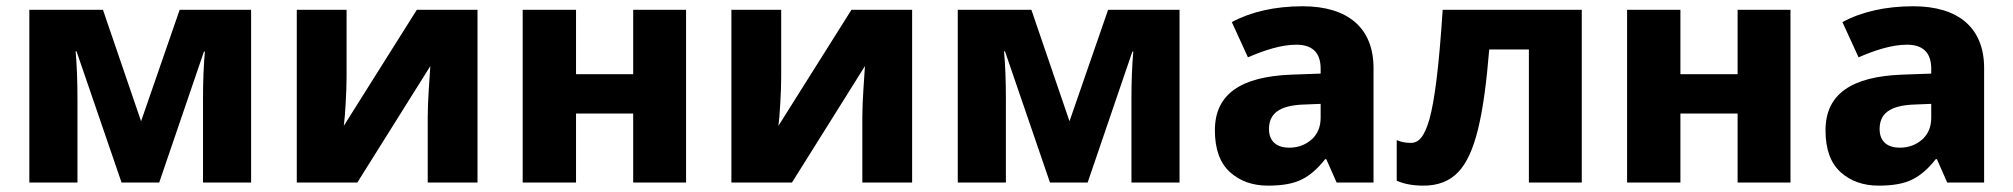

<svg xmlns="http://www.w3.org/2000/svg" viewBox="-20 -580 6394 610"><path d="M550.8 -548.8 428.2 -194.8 307.1 -548.8H73.2V0H226.1V-264.2C226.1 -324.2 224.1 -375 220.2 -417H223.1L366.2 0H485.8L627.9 -416H630.9C627 -373 625 -321.3 625 -268.1V0H777.8V-548.8Z M1081.1 -548.8H922.9V0H1115.2L1347.2 -370.1C1345.2 -335.4 1338.9 -260.7 1338.9 -210V0H1497.1V-548.8H1304.2L1072.3 -180.2C1076.2 -206.1 1081.1 -290.5 1081.1 -334Z M1640.6 -548.8V0H1810.1V-219.2H1991.7V0H2159.7V-548.8H1991.7V-344.2H1810.1V-548.8Z M2461.9 -548.8H2303.7V0H2496.1L2728 -370.1C2726.1 -335.4 2719.7 -260.7 2719.7 -210V0H2877.9V-548.8H2685.1L2453.1 -180.2C2457 -206.1 2461.9 -290.5 2461.9 -334Z M3500.5 -548.8 3377.9 -194.8 3256.8 -548.8H3022.9V0H3175.8V-264.2C3175.8 -324.2 3173.8 -375 3169.9 -417H3172.9L3315.9 0H3435.5L3577.6 -416H3580.6C3576.7 -373 3574.7 -321.3 3574.7 -268.1V0H3727.5V-548.8Z M4118.7 -560.1C4030.8 -560.1 3954.1 -542.5 3893.6 -509.8L3944.8 -397.9C3998 -420.9 4051.3 -438 4098.6 -438C4147 -438 4175.8 -415 4175.8 -361.8V-346.2L4081.5 -342.8C3923.3 -336.4 3839.8 -281.7 3839.8 -166C3839.8 -106 3856 -62 3887.7 -33.2C3919.4 -4.4 3960 9.8 4008.8 9.8C4054.2 9.8 4089.8 3.4 4115.7 -9.8C4141.6 -22.5 4166.5 -43.9 4189.9 -74.2H4193.8L4226.6 0H4343.8V-363.8C4343.8 -492.2 4261.2 -560.1 4118.7 -560.1ZM4175.8 -250V-206.1C4175.8 -176.8 4166 -153.8 4147 -136.7C4127.4 -119.6 4103.5 -110.8 4075.7 -110.8C4038.6 -110.8 4011.7 -128.9 4011.7 -169.9C4011.7 -216.8 4041 -245.6 4125 -248Z M5005.4 -548.8H4563.5C4551.8 -369.1 4538.1 -260.7 4521.5 -201.7C4504.9 -142.6 4485.4 -126 4462.4 -126C4445.8 -126 4430.7 -128.9 4417.5 -134.8V-5.9C4440.4 4.4 4468.8 9.8 4502.4 9.8C4548.8 9.8 4585.4 -4.4 4612.8 -33.2C4667.5 -90.3 4694.3 -213.9 4711.4 -422.9H4837.4V0H5005.4Z M5149.4 -548.8V0H5318.8V-219.2H5500.5V0H5668.5V-548.8H5500.5V-344.2H5318.8V-548.8Z M6058.6 -560.1C5970.7 -560.1 5894 -542.5 5833.5 -509.8L5884.8 -397.9C5938 -420.9 5991.2 -438 6038.6 -438C6086.9 -438 6115.7 -415 6115.7 -361.8V-346.2L6021.5 -342.8C5863.3 -336.4 5779.8 -281.7 5779.8 -166C5779.8 -106 5795.9 -62 5827.6 -33.2C5859.4 -4.4 5899.9 9.8 5948.7 9.8C5994.1 9.8 6029.8 3.4 6055.7 -9.8C6081.5 -22.5 6106.4 -43.9 6129.9 -74.2H6133.8L6166.5 0H6283.7V-363.8C6283.7 -492.2 6201.2 -560.1 6058.6 -560.1ZM6115.7 -250V-206.1C6115.7 -176.8 6106 -153.8 6086.9 -136.7C6067.4 -119.6 6043.5 -110.8 6015.6 -110.8C5978.5 -110.8 5951.7 -128.9 5951.7 -169.9C5951.7 -216.8 5981 -245.6 6064.9 -248Z"/></svg>

Font: Noto Reveo Sans
Style: Regular
Weight: 800
Designer: Monotype Design Team
Foundry: Monotype Imaging Inc.
Version: Version 2.007